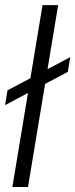

<svg xmlns="http://www.w3.org/2000/svg" viewBox="-29 -748 301 768"><path d="M203.6 -727.5 83 0H20.5L141.1 -727.5ZM-8.8 -327.6 1 -386.7 252 -519.5 242.2 -460.4Z"/></svg>

Font: Inter Display Light
Style: Italic
Weight: 300
Italic angle: -9.39999°
Designer: Rasmus Andersson
Foundry: rsms
Version: Version 4.000;git-a52131595